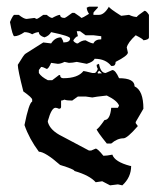

<svg xmlns="http://www.w3.org/2000/svg" viewBox="-20 -476 484 574"><path d="M345.7 78.1Q334 75.2 332.5 75.2L309.1 78.1L285.6 65.9L266.1 68.8Q248 48.3 202.6 35.2Q202.6 30.3 159.7 17.1Q115.2 -22 96.2 -22.5Q67.4 -61 53.2 -102.1Q66.4 -168 76.2 -172.4V-178.2Q76.2 -184.1 49.8 -202.6Q33.2 -267.6 33.2 -282.2Q52.2 -314 56.2 -315.4L109.4 -349.1L132.8 -346.2Q144.5 -364.3 162.6 -364.3Q169.4 -354.5 169.4 -349.1Q189.5 -349.1 189.5 -361.3Q189.5 -368.2 132.8 -379.9Q126.5 -368.7 112.8 -364.3Q96.2 -369.6 96.2 -379.9Q87.4 -379.9 76.2 -373.5Q65.4 -379.9 53.2 -379.9Q35.2 -367.7 22.9 -367.7Q17.6 -367.7 9.8 -410.2Q19 -431.6 22.9 -431.6H36.1Q51.3 -419.4 59.6 -419.4L83 -422.4L89.4 -419.4Q92.8 -419.4 109.4 -431.6H119.6Q130.4 -422.4 136.2 -422.4Q152.8 -431.6 159.7 -431.6Q159.7 -422.4 172.9 -422.4Q175.8 -422.4 195.8 -437.5H202.6Q222.7 -424.3 222.7 -422.4Q227.1 -422.4 246.1 -434.6Q239.3 -444.8 239.3 -453.1L246.1 -456.1H272.5V-453.1Q259.3 -439.5 259.3 -437.5V-431.6H275.9Q291.5 -431.6 305.7 -456.1Q305.7 -451.7 342.3 -428.7Q345.7 -428.7 365.7 -431.6Q378.9 -425.3 389.2 -425.3Q389.2 -428.2 412.1 -443.8Q417.5 -443.8 425.3 -431.6V-364.3Q425.3 -357.4 408.7 -355.5Q408.7 -358.9 385.7 -370.6Q362.3 -349.1 358.9 -334L362.3 -318.8Q362.3 -309.6 325.7 -291Q325.7 -278.8 315.9 -278.8H312.5Q295.9 -300.3 262.7 -300.3Q259.8 -291.5 239.3 -285.2L209.5 -291Q196.3 -288.1 186 -288.1Q174.3 -291 172.9 -291Q161.6 -285.2 152.8 -285.2Q135.3 -288.1 132.8 -288.1Q125 -270 119.6 -270Q108.9 -275.9 103 -275.9L96.2 -266.6V-257.8Q103.5 -246.1 123 -236.3H136.2L156.2 -251.5H159.7Q159.7 -242.2 169.4 -242.2Q212.9 -242.2 229.5 -263.7Q232.4 -263.7 255.9 -257.8H262.7Q267.6 -257.8 272.5 -270Q269 -275.4 269 -282.2L275.9 -285.2Q280.8 -257.8 295.9 -257.8L315.9 -266.6Q325.2 -266.6 335.9 -242.2Q382.3 -242.2 382.3 -217.8Q408.7 -205.6 408.7 -150.9L385.7 -111.3V-107.9L392.1 -99.1Q360.4 -62.5 349.1 -62.5Q330.6 -62.5 312.5 -46.9H299.3Q269 -84.5 269 -89.8Q273.4 -89.8 292.5 -117.2Q309.1 -117.2 312.5 -153.8H332.5L335.9 -160.2Q330.6 -175.3 299.3 -190.4Q263.2 -186.5 255.9 -184.6L235.8 -187.5H212.9L195.8 -175.3Q178.7 -175.3 172.9 -178.2Q166.5 -175.3 162.6 -175.3V-156.7Q162.6 -150.9 156.2 -150.9Q149.9 -153.8 146 -153.8Q133.8 -153.8 123 -114.3V-111.3Q129.9 -85.9 166 -68.4L246.1 -25.9H252.4L266.1 -31.7Q272 -31.7 289.1 -10.3Q299.3 -10.3 315.9 -13.7Q322.8 7.8 369.1 20H372.1Q372.1 54.2 345.7 78.1ZM259.3 -346.2Q264.6 -358.4 282.7 -358.4V-367.7L259.3 -370.6H235.8L219.2 -382.8H209.5L212.9 -367.7Q207.5 -367.7 199.2 -355.5Q199.2 -351.1 209.5 -346.2H212.9Q224.6 -355.5 235.8 -355.5Q252.4 -346.2 259.3 -346.2ZM272.5 -256.3 284.7 -256.8 276.4 -264.6 272 -259.8Z"/></svg>

Font: Truetypewriter PolyglOTT
Style: Regular
Weight: 400
Designer: Sergey Beatoff a.k.a. Sam_T
Version: Version 3.76